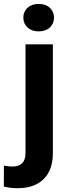

<svg xmlns="http://www.w3.org/2000/svg" viewBox="-69 -757 350 990"><path d="M51.3 -666Q51.3 -696.8 73 -716.8Q94.7 -736.8 130.4 -736.8Q166.5 -736.8 188 -716.8Q209.5 -696.8 209.5 -666Q209.5 -635.3 188 -615.2Q166.5 -595.2 130.4 -595.2Q94.7 -595.2 73 -615.2Q51.3 -635.3 51.3 -666ZM62.5 -528.3H203.6V31.7Q203.6 120.1 155.8 166.7Q107.9 213.4 22 213.4Q-14.6 213.4 -49.3 205.1L-48.8 97.2Q-25.9 101.6 -3.9 101.6Q62.5 101.6 62.5 31.7Z"/></svg>

Font: Vazirmatn RD FD
Style: Bold
Weight: 700
Designer: Saber Rastikerdar
Foundry: Saber Rastikerdar
Version: Version 33.003